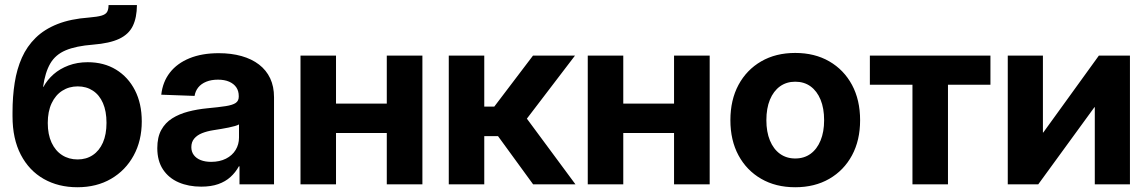

<svg xmlns="http://www.w3.org/2000/svg" viewBox="-20 -748 4658 779"><path d="M293.9 11.7Q216.8 11.7 157.5 -22Q98.1 -55.7 64.5 -120.1Q30.8 -184.6 30.8 -276.4V-292.5Q30.8 -356.4 39.6 -412.1Q48.3 -467.8 68.8 -513.9Q89.4 -560.1 124.8 -594.7Q160.2 -629.4 213.4 -650.4Q266.6 -671.4 340.8 -676.8Q375 -679.7 391.8 -684.6Q408.7 -689.5 414.6 -699.7Q420.4 -710 420.4 -727.5H535.6Q535.2 -676.3 518.8 -642.6Q502.4 -608.9 463.9 -590.6Q425.3 -572.3 357.9 -566.9Q288.1 -561.5 246.6 -543.9Q205.1 -526.4 184.1 -490.5Q163.1 -454.6 154.8 -395.5H156.2Q171.9 -424.3 197.5 -446.8Q223.1 -469.2 258.3 -482.4Q293.5 -495.6 335.9 -495.6Q401.4 -495.6 450.7 -465.6Q500 -435.5 527.6 -381.6Q555.2 -327.6 555.2 -255.4Q555.2 -177.2 522.2 -116.9Q489.3 -56.6 430.7 -22.5Q372.1 11.7 293.9 11.7ZM294.9 -101.1Q330.1 -101.1 356.4 -118.7Q382.8 -136.2 397.5 -169.4Q412.1 -202.6 412.1 -249.5Q412.1 -296.9 397.7 -329.8Q383.3 -362.8 356.9 -380.1Q330.6 -397.5 295.4 -397.5Q260.3 -397.5 232.7 -379.9Q205.1 -362.3 189.5 -329.1Q173.8 -295.9 173.8 -249Q173.8 -202.6 189.2 -169.4Q204.6 -136.2 231.9 -118.7Q259.3 -101.1 294.9 -101.1Z M796.4 9.3Q745.1 9.3 704.8 -8.1Q664.6 -25.4 641.4 -60.3Q618.2 -95.2 618.2 -147Q618.2 -191.4 634.3 -220.7Q650.4 -250 678.7 -267.8Q707 -285.6 743.7 -295.2Q780.3 -304.7 820.3 -308.6Q867.7 -313 895.8 -317.4Q923.8 -321.8 936.3 -330.3Q948.7 -338.9 948.7 -355.5V-358.4Q948.7 -378.9 938.7 -393.6Q928.7 -408.2 909.9 -416.5Q891.1 -424.8 864.3 -424.8Q837.4 -424.8 816.9 -416.5Q796.4 -408.2 784.4 -393.3Q772.5 -378.4 769.5 -358.9L634.3 -363.8Q640.1 -416 669.4 -453.6Q698.7 -491.2 749 -511.7Q799.3 -532.2 867.7 -532.2Q918.5 -532.2 960 -520.5Q1001.5 -508.8 1031 -486.1Q1060.5 -463.4 1076.2 -430.2Q1091.8 -397 1091.8 -353.5V0H951.7V-73.2H949.2Q935.5 -48.3 915 -29.8Q894.5 -11.2 865.5 -1Q836.4 9.3 796.4 9.3ZM836.4 -91.3Q871.1 -91.3 896.7 -104.2Q922.4 -117.2 936 -139.6Q949.7 -162.1 949.7 -189.9V-243.2Q943.8 -239.7 932.9 -236.6Q921.9 -233.4 907.7 -230.5Q893.6 -227.5 877.4 -224.9Q861.3 -222.2 845.2 -219.7Q820.3 -215.8 800 -207.8Q779.8 -199.7 768.1 -185.8Q756.3 -171.9 756.3 -150.9Q756.3 -132.3 766.4 -118.9Q776.4 -105.5 794.4 -98.4Q812.5 -91.3 836.4 -91.3Z M1588.9 -327.6V-208.5H1303.2V-327.6ZM1343.3 -522.5V0H1199.2V-522.5ZM1693.8 -522.5V0H1549.3V-522.5Z M1800.8 0V-522.5H1944.8V-315.4H1985.4L2142.6 -522.5H2313L2117.7 -266.6L2314.9 0H2143.1L2000.5 -195.8H1944.8V0Z M2754.4 -327.6V-208.5H2468.8V-327.6ZM2508.8 -522.5V0H2364.7V-522.5ZM2859.4 -522.5V0H2714.8V-522.5Z M3206.5 11.7Q3127.4 11.7 3068.4 -22.5Q3009.3 -56.6 2976.3 -117.7Q2943.4 -178.7 2943.4 -260.3Q2943.4 -342.3 2976.3 -403.6Q3009.3 -464.8 3068.4 -499Q3127.4 -533.2 3206.5 -533.2Q3285.6 -533.2 3344.7 -499Q3403.8 -464.8 3436.8 -403.6Q3469.7 -342.3 3469.7 -260.3Q3469.7 -178.7 3436.8 -117.7Q3403.8 -56.6 3344.7 -22.5Q3285.6 11.7 3206.5 11.7ZM3206.5 -105Q3242.7 -105 3268.8 -124Q3294.9 -143.1 3309.3 -178Q3323.7 -212.9 3323.7 -260.3Q3323.7 -308.6 3309.3 -343.5Q3294.9 -378.4 3268.8 -397.5Q3242.7 -416.5 3206.5 -416.5Q3170.9 -416.5 3144.5 -397.5Q3118.2 -378.4 3103.8 -343.5Q3089.4 -308.6 3089.4 -260.3Q3089.4 -212.9 3103.8 -178Q3118.2 -143.1 3144.5 -124Q3170.9 -105 3206.5 -105Z M3682.1 0V-404.3H3509.3V-522.5H3998.5V-404.3H3826.2V0Z M4564.5 0H4421.9V-313H4420.4L4192.4 0H4068.8V-522.5H4211.4V-210.4H4212.9L4438.5 -522.5H4564.5Z"/></svg>

Font: Inter 28pt
Style: Bold
Weight: 700
Designer: Rasmus Andersson
Foundry: rsms
Version: Version 4.001;git-66647c0bb